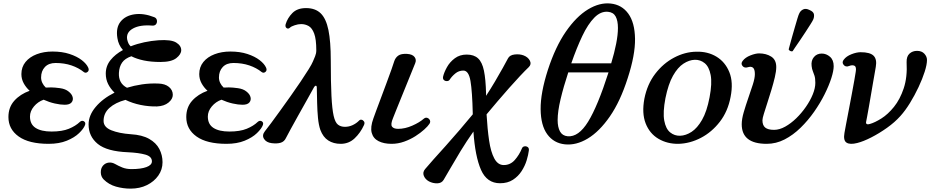

<svg xmlns="http://www.w3.org/2000/svg" viewBox="-20 -842 5554 1140"><path d="M269 12Q152 12 91 -31.5Q30 -75 30 -147Q30 -205 65 -244Q100 -283 156 -303Q134 -323 120.5 -348Q107 -373 107 -402Q107 -444 131.5 -474Q156 -504 198 -520Q240 -536 292 -536Q349 -536 393 -521.5Q437 -507 465.5 -485Q494 -463 504 -440Q511 -424 500 -415Q489 -406 478 -414Q447 -439 404.5 -453.5Q362 -468 310 -468Q269 -468 246.5 -444Q224 -420 224 -382Q224 -365 231.5 -349.5Q239 -334 252 -322Q260 -322 267.5 -322.5Q275 -323 283 -323Q304 -323 336.5 -318.5Q369 -314 388 -298Q407 -283 411.5 -265Q416 -247 404.5 -233.5Q393 -220 364 -220Q339 -220 305.5 -227.5Q272 -235 239 -250Q205 -238 181.5 -210Q158 -182 158 -150Q158 -104 191.5 -82.5Q225 -61 286 -61Q349 -61 389 -77.5Q429 -94 454 -118Q466 -129 478 -122Q490 -115 485 -100Q477 -78 449.5 -51.5Q422 -25 376.5 -6.5Q331 12 269 12Z M755 278Q711 278 668.5 266Q626 254 595 223Q579 206 578.5 182Q578 158 591 142Q605 126 625 123.5Q645 121 664 132Q683 143 706.5 152.5Q730 162 761 162Q817 162 849.5 150Q882 138 882 116Q882 87 843 76Q804 65 740 62Q615 57 560.5 12.5Q506 -32 506 -103Q506 -157 548 -207Q590 -257 660 -292Q636 -315 622 -343Q608 -371 608 -405Q608 -450 636 -485Q664 -520 710 -545Q683 -575 677 -616Q667 -677 695.5 -713Q724 -749 778 -757Q832 -765 896 -740Q909 -735 911.5 -722Q914 -709 907 -699Q900 -689 884 -690Q812 -696 770 -673Q728 -650 735 -608Q738 -595 742.5 -585Q747 -575 756 -567Q794 -582 836.5 -591Q879 -600 921 -603Q996 -608 1026 -589.5Q1056 -571 1056 -544Q1056 -520 1027 -497Q998 -474 933 -474Q877 -474 834 -483Q791 -492 760 -508Q722 -495 705 -470.5Q688 -446 686 -409Q683 -347 734 -321Q776 -334 823 -341Q870 -348 919 -346Q960 -345 983 -326Q1006 -307 1006 -279Q1006 -254 980.5 -233Q955 -212 912 -210Q863 -209 814.5 -219Q766 -229 725 -249Q665 -233 630 -201.5Q595 -170 595 -124Q595 -87 641 -68.5Q687 -50 757 -45Q824 -41 865.5 -17.5Q907 6 926 42.5Q945 79 945 121Q945 165 920 200.5Q895 236 852.5 257Q810 278 755 278Z M1325 12Q1208 12 1147 -31.5Q1086 -75 1086 -147Q1086 -205 1121 -244Q1156 -283 1212 -303Q1190 -323 1176.5 -348Q1163 -373 1163 -402Q1163 -444 1187.5 -474Q1212 -504 1254 -520Q1296 -536 1348 -536Q1405 -536 1449 -521.5Q1493 -507 1521.5 -485Q1550 -463 1560 -440Q1567 -424 1556 -415Q1545 -406 1534 -414Q1503 -439 1460.5 -453.5Q1418 -468 1366 -468Q1325 -468 1302.5 -444Q1280 -420 1280 -382Q1280 -365 1287.5 -349.5Q1295 -334 1308 -322Q1316 -322 1323.5 -322.5Q1331 -323 1339 -323Q1360 -323 1392.5 -318.5Q1425 -314 1444 -298Q1463 -283 1467.5 -265Q1472 -247 1460.5 -233.5Q1449 -220 1420 -220Q1395 -220 1361.5 -227.5Q1328 -235 1295 -250Q1261 -238 1237.5 -210Q1214 -182 1214 -150Q1214 -104 1247.5 -82.5Q1281 -61 1342 -61Q1405 -61 1445 -77.5Q1485 -94 1510 -118Q1522 -129 1534 -122Q1546 -115 1541 -100Q1533 -78 1505.5 -51.5Q1478 -25 1432.5 -6.5Q1387 12 1325 12Z M2003 12Q1960 12 1929 -8Q1898 -28 1882 -71Q1872 -100 1868 -142Q1864 -184 1863 -230.5Q1862 -277 1861 -321Q1861 -333 1855.5 -333Q1850 -333 1845 -325Q1826 -290 1800.5 -245Q1775 -200 1750 -155Q1725 -110 1705.5 -74.5Q1686 -39 1678 -23Q1668 -1 1646.5 5.5Q1625 12 1593 8Q1561 4 1547.5 -17.5Q1534 -39 1553 -63Q1566 -79 1590 -111.5Q1614 -144 1644 -185.5Q1674 -227 1705.5 -271.5Q1737 -316 1765 -357.5Q1793 -399 1812.5 -430.5Q1832 -462 1838 -477Q1844 -491 1851 -508Q1858 -525 1858 -543Q1858 -609 1845.5 -642.5Q1833 -676 1812.5 -687.5Q1792 -699 1768 -699Q1750 -699 1729.5 -692Q1709 -685 1703 -679Q1692 -668 1682 -675Q1672 -682 1676 -698Q1687 -735 1716 -764.5Q1745 -794 1797 -794Q1852 -794 1884 -763Q1916 -732 1930 -664Q1944 -596 1944 -484Q1944 -352 1948 -273Q1952 -194 1961 -154.5Q1970 -115 1986.5 -102Q2003 -89 2028 -89Q2052 -89 2073.5 -99Q2095 -109 2111 -125Q2118 -133 2127 -131Q2136 -129 2141.5 -120.5Q2147 -112 2141 -99Q2120 -53 2085.5 -20.5Q2051 12 2003 12Z M2305 12Q2259 12 2227.5 -4Q2196 -20 2187 -53.5Q2178 -87 2197 -139Q2201 -151 2213.5 -184.5Q2226 -218 2242.5 -262Q2259 -306 2275.5 -350.5Q2292 -395 2304.5 -430Q2317 -465 2321 -479Q2328 -500 2345 -512Q2362 -524 2397 -522Q2429 -520 2441.5 -503.5Q2454 -487 2445 -466Q2441 -456 2428 -424Q2415 -392 2398 -350Q2381 -308 2363.5 -265Q2346 -222 2332.5 -188.5Q2319 -155 2314 -142Q2298 -104 2307.5 -90.5Q2317 -77 2344 -77Q2385 -77 2428 -96Q2471 -115 2496 -137Q2507 -146 2517.5 -142Q2528 -138 2532.5 -128Q2537 -118 2530 -107Q2521 -93 2499 -73Q2477 -53 2446.5 -33.5Q2416 -14 2379.5 -1Q2343 12 2305 12Z M2949 246Q2871 246 2836 166.5Q2801 87 2791 -61Q2750 -3 2715 54.5Q2680 112 2654 157.5Q2628 203 2614 226Q2602 246 2576 246.5Q2550 247 2527 235Q2505 223 2496.5 202Q2488 181 2504 162Q2522 140 2554 104.5Q2586 69 2626 24.5Q2666 -20 2707.5 -68.5Q2749 -117 2787 -163V-169Q2784 -299 2773.5 -361Q2763 -423 2731 -423Q2704 -423 2683 -405.5Q2662 -388 2650 -369Q2645 -361 2634 -360.5Q2623 -360 2615.5 -367Q2608 -374 2611 -388Q2617 -413 2634 -443.5Q2651 -474 2680.5 -496Q2710 -518 2751 -518Q2794 -518 2818.5 -495.5Q2843 -473 2853.5 -422Q2864 -371 2866 -287V-273Q2893 -314 2919 -358Q2945 -402 2965.5 -439Q2986 -476 2996 -495Q3006 -515 3035.5 -518.5Q3065 -522 3089 -513Q3115 -503 3126 -482Q3137 -461 3120 -444Q3098 -423 3067.5 -390.5Q3037 -358 3002.5 -319Q2968 -280 2933.5 -239.5Q2899 -199 2869 -163Q2874 -76 2884 -8Q2894 60 2915 99Q2936 138 2971 138Q3010 138 3036.5 108Q3063 78 3079 39Q3083 29 3093.5 27Q3104 25 3113 31Q3122 37 3120 52Q3117 77 3107 110Q3097 143 3077 174Q3057 205 3025.5 225.5Q2994 246 2949 246Z M3334 15Q3268 8 3229.5 -44.5Q3191 -97 3190 -193.5Q3189 -290 3233 -427Q3278 -565 3340 -654.5Q3402 -744 3471 -786Q3540 -828 3606 -821Q3672 -814 3710.5 -761Q3749 -708 3750.5 -612Q3752 -516 3707 -378Q3663 -240 3601 -150.5Q3539 -61 3470 -19.5Q3401 22 3334 15ZM3350 -33Q3415 -27 3472 -119.5Q3529 -212 3593 -412H3354Q3326 -327 3308.5 -253.5Q3291 -180 3291 -129Q3291 -87 3305 -61.5Q3319 -36 3350 -33ZM3372 -466H3609Q3628 -529 3638.5 -582.5Q3649 -636 3649 -676Q3649 -719 3635.5 -744Q3622 -769 3590 -772Q3547 -776 3509 -737.5Q3471 -699 3437.5 -628.5Q3404 -558 3372 -466Z M4009 12Q3942 13 3889.5 -18Q3837 -49 3813.5 -109.5Q3790 -170 3806 -256Q3823 -342 3870.5 -404Q3918 -466 3982.5 -500Q4047 -534 4114 -535Q4182 -537 4234 -505.5Q4286 -474 4310.5 -413.5Q4335 -353 4318 -267Q4302 -181 4254 -119Q4206 -57 4141.5 -23.5Q4077 10 4009 12ZM4018 -36Q4052 -37 4086 -59Q4120 -81 4148.5 -130.5Q4177 -180 4193 -264Q4209 -348 4199.5 -397Q4190 -446 4164 -467Q4138 -488 4105 -487Q4072 -486 4038 -464Q4004 -442 3976 -392.5Q3948 -343 3931 -259Q3915 -175 3924 -126Q3933 -77 3959 -56Q3985 -35 4018 -36Z M4532 12Q4384 12 4384 -104Q4384 -135 4396 -176Q4408 -217 4423 -260Q4438 -303 4450 -340.5Q4462 -378 4462 -402Q4462 -431 4451 -440Q4440 -449 4421 -443Q4400 -436 4388.5 -450.5Q4377 -465 4390 -481Q4405 -501 4435.5 -513Q4466 -525 4487 -525Q4529 -525 4559 -506Q4589 -487 4589 -444Q4589 -419 4580.5 -383Q4572 -347 4560 -307.5Q4548 -268 4536 -231Q4524 -194 4515.5 -166.5Q4507 -139 4507 -128Q4507 -98 4523.5 -84.5Q4540 -71 4576 -71Q4608 -71 4642 -90Q4676 -109 4707.5 -139.5Q4739 -170 4765 -207.5Q4791 -245 4806 -282Q4821 -319 4821 -350Q4821 -377 4816 -392.5Q4811 -408 4806 -420Q4801 -432 4799 -450Q4795 -482 4812.5 -503Q4830 -524 4859 -524Q4886 -524 4908 -505Q4930 -486 4930 -449Q4930 -422 4916 -378Q4902 -334 4876 -282Q4850 -230 4814 -178.5Q4778 -127 4733.5 -83.5Q4689 -40 4638.5 -14Q4588 12 4532 12ZM4686.2 -538Q4679.6 -535.4 4672.2 -539.2Q4664.8 -543 4662.7 -548.7Q4663.8 -552.8 4669.3 -573.3Q4674.8 -593.8 4682.9 -622.7Q4691 -651.6 4699.6 -680.8Q4708.1 -710 4715 -733.1Q4721.9 -756.1 4726 -763.1Q4733.1 -778.7 4749 -786.2Q4764.9 -793.6 4786.2 -782.8Q4810.6 -772.6 4812.9 -756.6Q4815.2 -740.6 4808 -725Q4804.5 -717.1 4791.8 -697.1Q4779.1 -677.1 4762.3 -651.2Q4745.5 -625.3 4728.6 -600.6Q4711.7 -575.8 4699.7 -558.5Q4687.8 -541.2 4686.2 -538Z M5070 7Q5027 18 5006.5 5Q4986 -8 4994 -53Q4996 -66 5003 -102Q5010 -138 5019 -185.5Q5028 -233 5037 -280.5Q5046 -328 5052.5 -365Q5059 -402 5061 -416Q5066 -445 5053.5 -451.5Q5041 -458 5021 -450Q5001 -442 4989 -457Q4977 -472 4990 -488Q5005 -508 5035.5 -520Q5066 -532 5090 -532Q5146 -532 5167 -511Q5188 -490 5180 -445Q5179 -438 5174.5 -413Q5170 -388 5164 -353Q5158 -318 5151.5 -280Q5145 -242 5139 -207.5Q5133 -173 5128.5 -149.5Q5124 -126 5123 -121Q5120 -109 5126.5 -105.5Q5133 -102 5145 -106Q5174 -114 5213 -138.5Q5252 -163 5288 -207.5Q5324 -252 5346 -318Q5368 -384 5363 -473Q5362 -507 5380 -523.5Q5398 -540 5425 -540Q5453 -540 5468.5 -523Q5484 -506 5484 -486Q5484 -459 5470.5 -416.5Q5457 -374 5434 -325Q5411 -276 5383 -230.5Q5355 -185 5326 -153Q5293 -116 5246.5 -83Q5200 -50 5153 -26Q5106 -2 5070 7Z"/></svg>

Font: Zen Antique
Style: Regular
Weight: 400
Designer: Yoshimichi Ohira
Foundry: Positype
Version: Version 1.001